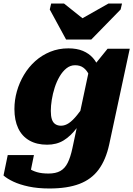

<svg xmlns="http://www.w3.org/2000/svg" viewBox="-51 -827 759 1092"><path d="M325 -602H468L635 -773L643 -807H566L370 -696L456 -693L313 -807H240L232 -773ZM361 15 455 -427 463 -429 561 -550H687L570 -5Q551 82 510 137.5Q469 193 400.5 219Q332 245 230 245Q164 245 112.5 234Q61 223 25 206Q-11 189 -31 171L-7 55H142L115 187Q102 184 94 173.5Q86 163 83 150Q80 137 81.5 125Q83 113 88 107Q99 119 115.5 131.5Q132 144 159 152Q186 160 225 160Q266 160 292 145.5Q318 131 334 99Q350 67 361 15ZM527 -363 472 -346Q466 -378 454.5 -402.5Q443 -427 424 -441.5Q405 -456 376 -456Q349 -456 327 -438.5Q305 -421 288 -392Q271 -363 260 -328.5Q249 -294 243.5 -259.5Q238 -225 238 -196Q238 -167 244 -148.5Q250 -130 263.5 -121Q277 -112 296 -112Q319 -112 341 -127Q363 -142 387.5 -172.5Q412 -203 444 -249L460 -214Q422 -147 386.5 -100Q351 -53 311 -28.5Q271 -4 217 -4Q158 -4 116 -28Q74 -52 52.5 -97.5Q31 -143 31 -207Q31 -258 45 -307.5Q59 -357 85.5 -401.5Q112 -446 149.5 -479.5Q187 -513 234.5 -532.5Q282 -552 338 -552Q386 -552 420.5 -537.5Q455 -523 477.5 -497.5Q500 -472 512 -438Q524 -404 527 -363Z"/></svg>

Font: Roboto Serif 20pt ExtraBold
Style: Italic
Weight: 800
Italic angle: -10°
Version: Version 1.007